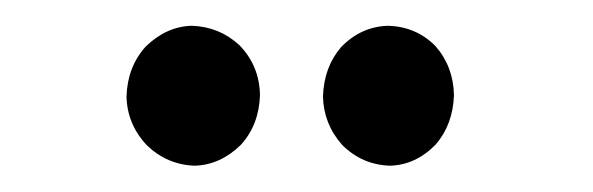

<svg xmlns="http://www.w3.org/2000/svg" viewBox="-20 -585 451 146"><path d="M76.2 -511.7C76.5 -497.7 81.6 -485.2 91.7 -474.5C101.9 -464.7 114 -459.5 127.9 -459C140.9 -459.3 152.6 -464.6 163.1 -474.8C172.4 -485 177.2 -497.6 177.7 -512.7C177.4 -527.6 172.2 -540.3 161.9 -550.8C151.7 -560.1 139.8 -564.9 126 -565.4C113 -565.1 101.3 -559.8 90.8 -549.6C81.6 -539.4 76.7 -526.8 76.2 -511.7ZM225.6 -511.7C225.9 -497.8 230.7 -485.5 240.2 -474.8C250.2 -464.8 262.2 -459.5 276.4 -459C289.5 -459.3 301.2 -464.7 311.4 -475.2C320.1 -485.3 324.7 -497.8 325.2 -512.7C324.9 -527.2 320.2 -539.6 311.1 -550C301.4 -559.8 289.5 -564.9 275.4 -565.4C261.6 -565.1 249.6 -559.7 239.4 -549.2C230.7 -539.1 226.1 -526.6 225.6 -511.7Z"/></svg>

Font: Bentham
Style: Bold
Weight: 700
Version: Version 002.001